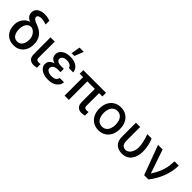

<svg xmlns="http://www.w3.org/2000/svg" viewBox="260 -2058 3350 3350"><g transform="rotate(45 1935.0 -383.0)"><path d="M105.8 -617.9Q105.5 -682.5 157.1 -721.6Q208.8 -760.7 299 -760.7Q336.3 -760.7 366.8 -754.4Q397.4 -748.2 431.1 -736.2V-642.8Q409.8 -651.3 374.6 -660.2Q339.5 -669 304 -669Q262.4 -669 240.9 -654.8Q219.5 -640.6 219.5 -617.5Q219.5 -605.8 227.3 -592.7Q235.1 -579.5 256 -565.5Q277 -551.5 316.8 -537.3Q429 -498.2 481.2 -429.3Q533.4 -360.4 533.4 -261.4V-251.4Q533.4 -176.5 504.1 -117.4Q474.8 -58.2 420.3 -24.1Q365.8 9.9 290.5 9.9Q213.4 9.9 158.6 -23.8Q103.7 -57.5 74.6 -116.1Q45.5 -174.7 45.5 -248.6V-258.5Q45.5 -313.9 66.8 -360.4Q88.1 -407 124.1 -438.9Q160.2 -470.9 203.8 -481.5L203.5 -484.4Q157.7 -504.6 131.7 -538.5Q105.8 -572.4 105.8 -617.9ZM160.2 -263.5V-254.3Q160.2 -206.3 174.2 -167.3Q188.2 -128.2 217.2 -104.9Q246.1 -81.7 290.5 -81.7Q334.2 -81.7 362.6 -104.9Q391 -128.2 404.8 -167.3Q418.7 -206.3 418.7 -254.3V-263.5Q418.7 -301.8 402.7 -338.4Q386.7 -375 357.8 -401.6Q328.8 -428.3 290.5 -436.1Q246.1 -436.1 217.3 -412.5Q188.6 -388.8 174.4 -349.8Q160.2 -310.7 160.2 -263.5Z M650.6 -545.5H755.3L754.6 -147Q755 -110.4 773.3 -99.6Q791.5 -88.8 815.7 -88.8Q827.4 -88.8 839.3 -90.9Q851.2 -93 857.2 -94.5V-4.6Q844.1 -0.4 824.8 3.2Q805.4 6.7 780.2 6.7Q723 6.7 686.8 -26.6Q650.6 -60 650.6 -141Z M1116.8 -284.8H1202.4V-239H1133.2Q1098.7 -239 1072.3 -228.3Q1045.8 -217.7 1030.7 -199Q1015.6 -180.4 1015.6 -155.5Q1015.6 -121.8 1049.4 -100Q1083.1 -78.1 1140.6 -78.1Q1197.1 -78.1 1226.9 -98Q1256.7 -117.9 1265.3 -158.4H1372.2Q1368.6 -119.3 1350 -88.1Q1331.3 -56.8 1300.6 -35Q1269.9 -13.1 1229.2 -1.6Q1188.6 9.9 1140.3 9.9Q1074.2 9.9 1021.8 -9.6Q969.5 -29.1 939.1 -64.6Q908.7 -100.1 908.7 -148.1Q908.7 -172.2 918.5 -196.4Q928.3 -220.5 951.5 -240.4Q974.8 -260.3 1015.1 -272.5Q1055.4 -284.8 1116.8 -284.8ZM1202.4 -262.4H1116.8Q1057.9 -262.4 1019.2 -274.1Q980.5 -285.9 958.5 -304.9Q936.4 -323.9 927.4 -347.1Q918.3 -370.4 918.3 -393.1Q918.3 -443.5 946.4 -479.2Q974.4 -514.9 1024.1 -533.7Q1073.9 -552.6 1139.2 -552.6Q1202.1 -552.6 1250.5 -533.6Q1299 -514.6 1328.1 -478.9Q1357.2 -443.2 1362.6 -393.1H1255.3Q1248.2 -426.8 1217.5 -446.2Q1186.8 -465.6 1136.7 -465.6Q1084.2 -465.6 1054 -443.9Q1023.8 -422.2 1023.4 -389.2Q1023.8 -358.3 1051.5 -339.7Q1079.2 -321 1133.2 -321H1202.4ZM1105.8 -610.1 1134.6 -777H1240.1L1174.4 -610.1Z M2019.2 -545.5V-456.3H1459.5V-545.5ZM1647.7 -545.5V0H1543V-545.5ZM1833.1 -545.5H1937.9V-147Q1937.9 -122.5 1946.2 -110.1Q1954.5 -97.7 1968.2 -93.2Q1981.9 -88.8 1997.9 -88.8Q2009.6 -88.8 2021.5 -90.9Q2033.4 -93 2040.5 -94.5V-5.3Q2027 -1.4 2007.5 2.7Q1987.9 6.7 1962 6.7Q1904.8 6.7 1869.1 -26.6Q1833.5 -60 1833.1 -141Z M2384.9 11Q2308.2 11 2251.1 -24.1Q2193.9 -59.3 2162.3 -122.5Q2130.7 -185.7 2130.7 -270.2Q2130.7 -355.1 2162.3 -418.7Q2193.9 -482.2 2251.1 -517.4Q2308.2 -552.6 2384.9 -552.6Q2461.6 -552.6 2518.8 -517.4Q2576 -482.2 2607.6 -418.7Q2639.2 -355.1 2639.2 -270.2Q2639.2 -185.7 2607.6 -122.5Q2576 -59.3 2518.8 -24.1Q2461.6 11 2384.9 11ZM2385.3 -78.1Q2435 -78.1 2467.7 -104.4Q2500.4 -130.7 2516.2 -174.4Q2532 -218 2532 -270.6Q2532 -322.8 2516.2 -366.7Q2500.4 -410.5 2467.7 -437.1Q2435 -463.8 2385.3 -463.8Q2335.2 -463.8 2302.4 -437.1Q2269.5 -410.5 2253.7 -366.7Q2237.9 -322.8 2237.9 -270.6Q2237.9 -218 2253.7 -174.4Q2269.5 -130.7 2302.4 -104.4Q2335.2 -78.1 2385.3 -78.1Z M2757.5 -545.5H2862.2V-207.4Q2862.2 -160.2 2875.7 -132.5Q2889.2 -104.8 2911 -92.7Q2932.9 -80.6 2957.4 -80.6Q2999.3 -80.6 3030.9 -107.6Q3062.5 -134.6 3080.3 -179.2Q3098 -223.7 3098 -277Q3097.3 -318.5 3089.1 -365.2Q3081 -411.9 3067.8 -458.5Q3054.7 -505 3039.1 -545.5H3144.2Q3159.4 -515.6 3172.4 -471.4Q3185.4 -427.2 3193.2 -376.6Q3201 -326 3201 -277Q3201 -219.8 3187.3 -168Q3173.7 -116.1 3144.5 -76.2Q3115.4 -36.2 3069.8 -13.1Q3024.1 9.9 2960.9 9.9Q2870 9.9 2813.7 -42.6Q2757.5 -95.2 2757.5 -208.8Z M3506 0 3303.3 -545.5H3416.2L3565.7 -109H3571.4Q3612.6 -175.1 3639 -230.3Q3665.5 -285.5 3680.2 -336.1Q3695 -386.7 3701.5 -437.5Q3708.1 -488.3 3710.2 -545.5H3815Q3813.9 -406.6 3762.6 -267Q3711.3 -127.5 3611.2 0Z"/></g></svg>

Font: InterMG Medium
Style: Regular
Weight: 500
Designer: Rasmus Andersson
Foundry: rsms
Version: Version 3.019;December 26, 2023;FontCreator 15.0.0.2955 64-b